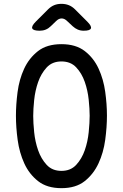

<svg xmlns="http://www.w3.org/2000/svg" viewBox="-20 -970 640 1000"><path d="M300 -80Q348 -80 377 -111.5Q406 -143 421.5 -187.5Q437 -232 442 -281.5Q447 -331 447 -367Q447 -402 442 -450.5Q437 -499 421.5 -543.5Q406 -588 377 -619Q348 -650 300 -650Q252 -650 223 -618.5Q194 -587 178.5 -542.5Q163 -498 158 -449.5Q153 -401 153 -366Q153 -330 158 -281Q163 -232 178.5 -187.5Q194 -143 223 -111.5Q252 -80 300 -80ZM300 10Q225 10 178.5 -26.5Q132 -63 106.5 -119Q81 -175 72 -241Q63 -307 63 -367Q63 -425 71.5 -490.5Q80 -556 105.5 -611.5Q131 -667 177.5 -703.5Q224 -740 300 -740Q375 -740 421.5 -704Q468 -668 493.5 -612.5Q519 -557 528 -492Q537 -427 537 -368Q537 -308 528 -241.5Q519 -175 493 -119Q467 -63 421 -26.5Q375 10 300 10ZM187 -810Q153 -810 148 -822Q143 -834 167 -858L230 -921Q245 -936 262 -943Q279 -950 300 -950Q321 -950 338.5 -943Q356 -936 371 -921L435 -857Q458 -834 453.5 -822Q449 -810 416 -810Q399 -810 385 -816Q371 -822 359 -833L330 -860Q316 -874 301 -874Q286 -874 272 -860L245 -834Q233 -822 218.5 -816Q204 -810 187 -810Z"/></svg>

Font: Maple Mono NF CN
Style: Regular
Weight: 400
Monospace: yes
Designer: subframe7536
Version: Version 7.000